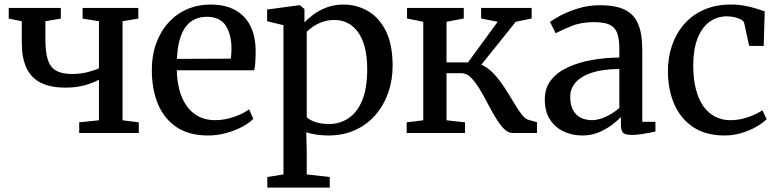

<svg xmlns="http://www.w3.org/2000/svg" viewBox="-20 -586 3431 846"><path d="M329 0V-47L416 -56V-234.5Q400 -226.5 378.5 -218.2Q357 -210 329.8 -205Q302.5 -200 268 -200Q200.5 -200 158 -222.2Q115.5 -244.5 95.8 -288.5Q76 -332.5 76 -398V-492.5L18.5 -504V-551H248V-504L180 -492.5V-412Q180 -358 190.2 -324.5Q200.5 -291 226 -275.5Q251.5 -260 297.5 -260Q334.5 -260 366.5 -268.2Q398.5 -276.5 416 -285V-492.5L344 -504V-551H589.5V-504L520 -492.5V-56L591.5 -47V0Z M896.5 11Q813.5 11 758.5 -25.5Q703.5 -62 676.2 -127Q649 -192 649 -276.5Q649 -342.5 668.5 -395.8Q688 -449 722.8 -487Q757.5 -525 804.8 -545.5Q852 -566 908 -566Q1001 -566 1052.5 -514.8Q1104 -463.5 1106.5 -367.5Q1106.5 -337.5 1105.2 -315.2Q1104 -293 1100 -276.5H759Q760 -228.5 771 -188.2Q782 -148 803 -118.5Q824 -89 855.2 -72.8Q886.5 -56.5 927.5 -56.5Q969.5 -56.5 1012 -71.2Q1054.5 -86 1077.5 -104.5L1096 -62.5Q1078.5 -44 1047 -27.2Q1015.5 -10.5 976.5 0.2Q937.5 11 896.5 11ZM759.5 -326.5 997 -327.5Q998.5 -336.5 999.2 -349Q1000 -361.5 1000 -371Q1000 -433 975 -472.5Q950 -512 891 -512Q863.5 -512 840.8 -502.2Q818 -492.5 800.5 -470.8Q783 -449 772.5 -413.5Q762 -378 759.5 -326.5Z M1158 240.5V194L1229 182.5V-475L1157 -492.5V-544L1298 -563H1301.5L1321.5 -546V-487Q1337.5 -504.5 1362.2 -522.8Q1387 -541 1420.2 -553.5Q1453.5 -566 1493.5 -566Q1550.5 -566 1600 -538Q1649.5 -510 1679.8 -450.2Q1710 -390.5 1710 -295.5Q1710 -232 1690.2 -176.5Q1670.5 -121 1633.8 -78.8Q1597 -36.5 1544.5 -12.8Q1492 11 1426.5 11Q1401.5 11 1374 7Q1346.5 3 1329.5 -3.5L1331.5 80V182.5L1433 194V240.5ZM1429.5 -39.5Q1477 -39.5 1515.2 -64.8Q1553.5 -90 1575.8 -143.2Q1598 -196.5 1598 -281Q1598 -338.5 1586.8 -379.8Q1575.5 -421 1555.5 -447.2Q1535.5 -473.5 1509.5 -485.8Q1483.5 -498 1453.5 -498Q1425.5 -498 1401.8 -489.8Q1378 -481.5 1360 -469.2Q1342 -457 1331.5 -446V-70.5Q1339.5 -59.5 1366.5 -49.5Q1393.5 -39.5 1429.5 -39.5Z M1772 0V-47L1845 -56V-490L1773.5 -504.5V-551H2023.5V-504.5L1947.5 -490V-311H2042L2173 -490L2100 -504.5V-551H2322.5V-504.5L2252.5 -490L2101 -301Q2130.5 -288 2155.8 -261Q2181 -234 2202.2 -201.2Q2223.5 -168.5 2242 -137.2Q2260.5 -106 2277 -84Q2293.5 -62 2308.5 -58L2346 -47.5V0H2238.5Q2218.5 0 2200 -19Q2181.5 -38 2163.5 -68Q2145.5 -98 2128 -131.8Q2110.5 -165.5 2092.2 -195.5Q2074 -225.5 2054.8 -244.5Q2035.5 -263.5 2013.5 -263.5H1947.5V-56L2029 -47V0Z M2545.5 11Q2501.5 11 2464 -6.5Q2426.5 -24 2403.5 -59.2Q2380.5 -94.5 2380.5 -148Q2380.5 -198 2408 -233Q2435.5 -268 2482.2 -289.5Q2529 -311 2587.5 -321.5Q2646 -332 2709 -332.5V-369.5Q2709 -414 2699.5 -440Q2690 -466 2665.8 -477.2Q2641.5 -488.5 2597 -488.5Q2539.5 -488.5 2496 -470.5Q2452.5 -452.5 2428.5 -439.5L2403.5 -489Q2414.5 -498.5 2447.2 -516.2Q2480 -534 2526.2 -548.5Q2572.5 -563 2624 -563Q2693 -563 2733.8 -542.8Q2774.5 -522.5 2792.2 -479.5Q2810 -436.5 2810 -368V-49.5L2868 -49V-6.5Q2857 -4 2839 -0.5Q2821 3 2801.2 5.8Q2781.5 8.5 2764.5 8.5Q2738 8.5 2727 0.5Q2716 -7.5 2716 -37V-70Q2703.5 -57 2679.2 -38Q2655 -19 2621.2 -4Q2587.5 11 2545.5 11ZM2589 -56.5Q2616.5 -56.5 2650 -72Q2683.5 -87.5 2709 -110.5V-282Q2636 -281.5 2588 -265.8Q2540 -250 2516.2 -222.5Q2492.5 -195 2492.5 -160Q2492.5 -123.5 2505.2 -100.5Q2518 -77.5 2539.8 -67Q2561.5 -56.5 2589 -56.5Z M3173 11Q3089.5 11 3034.2 -26Q2979 -63 2951.2 -126.5Q2923.5 -190 2923 -270Q2922.5 -331.5 2940.8 -385Q2959 -438.5 2994.2 -479.2Q3029.5 -520 3081.8 -543Q3134 -566 3201.5 -566Q3235.5 -566 3264 -560.2Q3292.5 -554.5 3314.2 -547.5Q3336 -540.5 3349.5 -536L3345 -383.5H3281L3259 -485Q3257 -493 3245.5 -499.5Q3234 -506 3217.5 -510Q3201 -514 3183.5 -514Q3139.5 -514 3106.2 -489.8Q3073 -465.5 3054 -417.8Q3035 -370 3034.5 -299.5Q3034.5 -238 3046.5 -192.2Q3058.5 -146.5 3080.2 -116.5Q3102 -86.5 3132 -71.5Q3162 -56.5 3197 -56.5Q3227 -56.5 3253.8 -63.2Q3280.5 -70 3302.5 -80Q3324.5 -90 3339.5 -100L3358 -61Q3341.5 -44 3312.5 -27.5Q3283.5 -11 3247.5 0Q3211.5 11 3173 11Z"/></svg>

Font: Merriweather 28pt
Style: Regular
Weight: 400
Version: Version 2.100